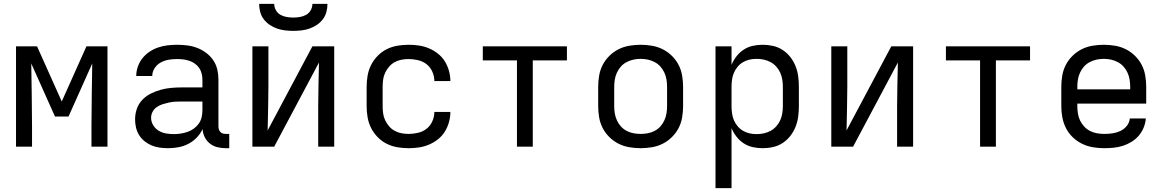

<svg xmlns="http://www.w3.org/2000/svg" viewBox="-20 -760 6040 995"><path d="M63 0V-520H172L300 -234L428 -520H537V0H454V-104Q454 -186 455.5 -267.5Q457 -349 458 -431L335 -156H265L142 -431Q143 -349 144.5 -267.5Q146 -186 146 -104V0Z M851 8Q829 8 807.5 5Q786 2 766.5 -6Q747 -14 730 -27.5Q713 -41 701.5 -59Q690 -77 685 -98.5Q680 -120 680 -141Q680 -169 689 -195.5Q698 -222 717 -242Q736 -262 760.5 -274.5Q785 -287 812 -294.5Q839 -302 866.5 -304.5Q894 -307 921 -307H1029V-347Q1029 -363 1025 -379Q1021 -395 1012 -408Q1003 -421 989.5 -430.5Q976 -440 961 -445Q946 -450 930 -452Q914 -454 898 -454Q876 -454 854.5 -450.5Q833 -447 813.5 -436.5Q794 -426 781.5 -407Q769 -388 769 -366H686Q686 -391 694.5 -415Q703 -439 718.5 -458.5Q734 -478 755 -492Q776 -506 799.5 -514Q823 -522 848 -525Q873 -528 898 -528Q925 -528 951.5 -524.5Q978 -521 1002.5 -511.5Q1027 -502 1048.5 -486Q1070 -470 1085 -448Q1100 -426 1106 -400Q1112 -374 1112 -347V-104Q1112 -97 1114.5 -89Q1117 -81 1122.5 -75.5Q1128 -70 1135.5 -68Q1143 -66 1151 -66H1168V8H1151Q1129 8 1107.5 3Q1086 -2 1068.5 -15.5Q1051 -29 1041 -49Q1031 -69 1030 -91Q1018 -66 999 -46.5Q980 -27 956 -14.5Q932 -2 905 3Q878 8 851 8ZM882 -65Q900 -65 918 -68Q936 -71 953 -77Q970 -83 985 -94Q1000 -105 1010.5 -120Q1021 -135 1025 -153Q1029 -171 1029 -189V-234H921Q905 -234 888 -233Q871 -232 855 -228.5Q839 -225 823 -220Q807 -215 793 -205.5Q779 -196 771 -181Q763 -166 763 -150Q763 -129 774 -111Q785 -93 802.5 -82.5Q820 -72 840.5 -68.5Q861 -65 882 -65Z M1288 0V-520H1371V-312Q1371 -255 1369.5 -198Q1368 -141 1367 -84L1599 -520H1712V0H1629V-208Q1629 -265 1630.5 -322Q1632 -379 1633 -436L1401 0ZM1500 -600Q1479 -600 1457.5 -602.5Q1436 -605 1416 -612Q1396 -619 1378 -631Q1360 -643 1347 -660Q1334 -677 1328.5 -698Q1323 -719 1323 -740H1401Q1401 -723 1409.5 -707.5Q1418 -692 1433 -683.5Q1448 -675 1465.5 -672Q1483 -669 1500 -669Q1517 -669 1534.5 -672Q1552 -675 1567 -683.5Q1582 -692 1590.5 -707.5Q1599 -723 1599 -740H1677Q1677 -719 1671.5 -698Q1666 -677 1653 -660Q1640 -643 1622 -631Q1604 -619 1584 -612Q1564 -605 1542.5 -602.5Q1521 -600 1500 -600Z M2098 8Q2068 8 2039 3Q2010 -2 1984 -15Q1958 -28 1937 -49.5Q1916 -71 1903 -97Q1890 -123 1885 -152Q1880 -181 1880 -210V-310Q1880 -339 1885 -368Q1890 -397 1903 -423Q1916 -449 1937 -470.5Q1958 -492 1984 -505Q2010 -518 2039 -523Q2068 -528 2098 -528Q2125 -528 2151.5 -524Q2178 -520 2203 -509.5Q2228 -499 2249.5 -482Q2271 -465 2285 -442.5Q2299 -420 2306.5 -393.5Q2314 -367 2314 -340H2231Q2231 -365 2220.5 -388.5Q2210 -412 2191 -427Q2172 -442 2147 -448Q2122 -454 2098 -454Q2079 -454 2060.5 -450.5Q2042 -447 2025.5 -438Q2009 -429 1996.5 -414.5Q1984 -400 1976 -383Q1968 -366 1965.5 -347.5Q1963 -329 1963 -310V-210Q1963 -191 1965.5 -172.5Q1968 -154 1976 -137Q1984 -120 1996.5 -105.5Q2009 -91 2025.5 -82Q2042 -73 2060.5 -69.5Q2079 -66 2098 -66Q2122 -66 2147 -72Q2172 -78 2191 -93Q2210 -108 2220.5 -131.5Q2231 -155 2231 -180H2314Q2314 -153 2306.5 -126.5Q2299 -100 2285 -77.5Q2271 -55 2249.5 -38Q2228 -21 2203 -10.5Q2178 0 2151.5 4Q2125 8 2098 8Z M2659 0V-447H2482V-520H2918V-447H2741V0Z M3300 8Q3271 8 3241.5 3Q3212 -2 3186 -15Q3160 -28 3138.5 -49Q3117 -70 3103.5 -96Q3090 -122 3085 -151.5Q3080 -181 3080 -210V-310Q3080 -339 3085 -368.5Q3090 -398 3103.5 -424Q3117 -450 3138.5 -471Q3160 -492 3186 -505Q3212 -518 3241.5 -523Q3271 -528 3300 -528Q3329 -528 3358.5 -523Q3388 -518 3414 -505Q3440 -492 3461.5 -471Q3483 -450 3496.5 -424Q3510 -398 3515 -368.5Q3520 -339 3520 -310V-210Q3520 -181 3515 -151.5Q3510 -122 3496.5 -96Q3483 -70 3461.5 -49Q3440 -28 3414 -15Q3388 -2 3358.5 3Q3329 8 3300 8ZM3300 -66Q3319 -66 3337.5 -69.5Q3356 -73 3373 -82Q3390 -91 3402.5 -105Q3415 -119 3423 -136.5Q3431 -154 3434 -172.5Q3437 -191 3437 -210V-310Q3437 -329 3434 -347.5Q3431 -366 3423 -383.5Q3415 -401 3402.5 -415Q3390 -429 3373 -438Q3356 -447 3337.5 -451Q3319 -455 3300 -455Q3281 -455 3262.5 -451Q3244 -447 3227 -438Q3210 -429 3197.5 -415Q3185 -401 3177 -383.5Q3169 -366 3166 -347.5Q3163 -329 3163 -310V-210Q3163 -191 3166 -172.5Q3169 -154 3177 -136.5Q3185 -119 3197.5 -105Q3210 -91 3227 -82Q3244 -73 3262.5 -69.5Q3281 -66 3300 -66Z M3688 215V-520H3771V-424Q3781 -448 3797 -468.5Q3813 -489 3834.5 -503Q3856 -517 3881.5 -522.5Q3907 -528 3932 -528Q3960 -528 3986.5 -522Q4013 -516 4036 -501Q4059 -486 4076 -464Q4093 -442 4103 -416.5Q4113 -391 4116.5 -364Q4120 -337 4120 -310V-210Q4120 -183 4116.5 -156Q4113 -129 4103 -103.5Q4093 -78 4076 -56Q4059 -34 4036 -19Q4013 -4 3986.5 2Q3960 8 3932 8Q3907 8 3881.5 2.5Q3856 -3 3834.5 -17Q3813 -31 3797 -51.5Q3781 -72 3771 -96V215ZM3901 -65Q3920 -65 3938.5 -69Q3957 -73 3973.5 -82Q3990 -91 4003 -105.5Q4016 -120 4023.5 -137Q4031 -154 4034 -172.5Q4037 -191 4037 -210V-310Q4037 -329 4034 -347.5Q4031 -366 4023.5 -383Q4016 -400 4003 -414.5Q3990 -429 3973.5 -438Q3957 -447 3938.5 -451Q3920 -455 3901 -455Q3882 -455 3864 -451Q3846 -447 3830 -437.5Q3814 -428 3802 -413.5Q3790 -399 3783 -382Q3776 -365 3773.5 -346.5Q3771 -328 3771 -310V-210Q3771 -192 3773.5 -173.5Q3776 -155 3783 -138Q3790 -121 3802 -106.5Q3814 -92 3830 -82.5Q3846 -73 3864 -69Q3882 -65 3901 -65Z M4288 0V-520H4371V-312Q4371 -255 4369.5 -198Q4368 -141 4367 -84L4599 -520H4712V0H4629V-208Q4629 -265 4630.5 -322Q4632 -379 4633 -436L4401 0Z M5059 0V-447H4882V-520H5318V-447H5141V0Z M5702 8Q5673 8 5643.5 3Q5614 -2 5587.5 -15Q5561 -28 5539.5 -48.5Q5518 -69 5504.5 -95.5Q5491 -122 5485.5 -151Q5480 -180 5480 -210V-310Q5480 -339 5485 -368.5Q5490 -398 5503.5 -424Q5517 -450 5538.5 -471Q5560 -492 5586 -505Q5612 -518 5641.5 -523Q5671 -528 5700 -528Q5729 -528 5758.5 -523Q5788 -518 5814 -505Q5840 -492 5861.5 -471Q5883 -450 5896.5 -424Q5910 -398 5915 -368.5Q5920 -339 5920 -310V-223H5563V-210Q5563 -191 5566 -172Q5569 -153 5577 -136Q5585 -119 5598.5 -104.5Q5612 -90 5628.5 -81.5Q5645 -73 5664 -69.5Q5683 -66 5702 -66Q5724 -66 5745 -69Q5766 -72 5785.5 -81Q5805 -90 5819 -107Q5833 -124 5835 -146H5918Q5916 -121 5906.5 -98Q5897 -75 5881 -56.5Q5865 -38 5844 -25Q5823 -12 5799.5 -4.5Q5776 3 5751.5 5.5Q5727 8 5702 8ZM5563 -297H5837V-310Q5837 -329 5834 -347.5Q5831 -366 5823 -383.5Q5815 -401 5802.5 -415Q5790 -429 5773 -438Q5756 -447 5737.5 -451Q5719 -455 5700 -455Q5681 -455 5662.5 -451Q5644 -447 5627 -438Q5610 -429 5597.5 -415Q5585 -401 5577 -383.5Q5569 -366 5566 -347.5Q5563 -329 5563 -310Z"/></svg>

Font: Nova
Style: Regular
Weight: 400
Monospace: yes
Designer: Belleve Invis
Foundry: Belleve Invis
Version: Version 24.1.4; ttfautohint (v1.8.4)